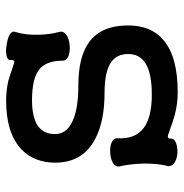

<svg xmlns="http://www.w3.org/2000/svg" viewBox="-7 -572 597 623"><g transform="rotate(-90 291.5 -260.5)"><path d="M276.4 -539.1Q169.9 -539.1 117.2 -488.3Q75.2 -446.3 75.2 -379.9Q75.2 -289.1 154.3 -249Q210.9 -219.7 302.7 -219.7Q368.2 -219.7 398.4 -200.2Q427.7 -181.6 427.7 -143.6Q427.7 -105.5 397.5 -86.9Q365.2 -66.4 295.9 -66.4Q222.7 -66.4 187.5 -92.8Q151.4 -120.1 154.3 -177.7Q155.3 -190.4 139.6 -197.3Q125 -203.1 104.5 -201.2Q83 -199.2 71.3 -190.4Q58.6 -180.7 64.5 -165Q71.3 -132.8 72.3 -90.8Q72.3 -47.9 65.4 -19.5Q60.5 -3.9 73.2 5.9Q85 14.6 104.5 16.6Q123 17.6 137.7 12.7Q153.3 6.8 153.3 -2.9Q152.3 -13.7 159.2 -14.6Q164.1 -14.6 181.6 -7.8Q210 2.9 229.5 7.8Q264.6 17.6 303.7 17.6Q418.9 17.6 472.7 -28.3Q520.5 -68.4 520.5 -143.6Q520.5 -229.5 466.8 -269.5Q418.9 -304.7 327.1 -304.7Q243.2 -304.7 203.1 -327.1Q168 -345.7 168 -380.9Q168 -418 196.3 -437.5Q224.6 -455.1 278.3 -455.1Q347.7 -455.1 377.9 -431.6Q405.3 -409.2 406.2 -358.4Q404.3 -344.7 420.9 -336.9Q435.5 -331.1 457 -333Q477.5 -335 490.2 -343.8Q503.9 -354.5 499 -368.2Q491.2 -397.5 490.2 -434.6Q489.3 -477.5 499 -507.8Q503.9 -518.6 491.2 -527.3Q479.5 -534.2 459 -537.1Q439.5 -541 423.8 -538.1Q408.2 -535.2 408.2 -525.4Q409.2 -513.7 403.3 -512.7Q398.4 -512.7 381.8 -518.6Q357.4 -527.3 339.8 -532.2Q309.6 -539.1 276.4 -539.1Z"/></g></svg>

Font: Gungsuh
Style: Regular
Weight: 400
Version: Version 2.21